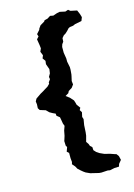

<svg xmlns="http://www.w3.org/2000/svg" viewBox="-124 -818 665 955"><g transform="rotate(-15 208.0 -341.0)"><path d="M52 -354 59 -367 85 -385 101 -394 112 -401 127 -410 139 -422V-429L149 -443L147 -455L156 -471L159 -492L149 -520L151 -537L140 -552L146 -567L138 -587L145 -603L143 -620L138 -651L149 -663L145 -676L161 -694L163 -700L173 -714L195 -727L199 -733L215 -737L231 -747L247 -744L267 -751L282 -754L310 -748L325 -753L335 -745L368 -738L377 -717L382 -700L375 -682L371 -681L340 -675L329 -670L312 -668L304 -664L294 -653L282 -642L272 -636L262 -624L261 -606L253 -595L249 -582V-569V-552L252 -534L254 -521V-505L260 -475V-462L258 -438L256 -428L251 -406L253 -388L242 -373L224 -362L219 -352L202 -342L221 -328L237 -310L241 -298L244 -286L258 -267L252 -256L260 -243L255 -220L259 -208L254 -178L253 -160L252 -142L250 -125L242 -95L251 -82L255 -71L265 -62L266 -46L277 -34L292 -24L303 -19L314 -14L326 -11L342 -7L365 1L372 3L381 15L386 36L372 53L368 66L344 67L320 72L309 70L276 72L264 71L231 63L222 61L200 51L190 44L178 34L165 22L158 9L145 -6L148 -17L146 -37V-64L136 -73L144 -95L139 -103L138 -127L141 -136L146 -152L151 -178L159 -200L154 -213L151 -231L148 -247L133 -259L132 -270L117 -277L103 -285L89 -299L60 -308L53 -319L54 -339Z"/></g></svg>

Font: Winky Rough Medium
Style: Regular
Weight: 500
Designer: Simon Atzbach
Foundry: typofactur
Version: Version 1.206; ttfautohint (v1.8.4.7-5d5b)